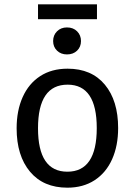

<svg xmlns="http://www.w3.org/2000/svg" viewBox="-20 -857 624 889"><path d="M527 -264Q527 -182 499 -119.5Q471 -57 418 -22.5Q365 12 292 12Q181 12 119 -62Q57 -136 57 -263Q57 -345 85 -407.5Q113 -470 166 -504.5Q219 -539 293 -539Q404 -539 465.5 -465Q527 -391 527 -264ZM156 -263Q156 -62 292 -62Q428 -62 428 -264Q428 -465 293 -465Q156 -465 156 -263ZM355 -667Q355 -640 337 -622.5Q319 -605 290 -605Q262 -605 244 -622.5Q226 -640 226 -667Q226 -694 244 -712Q262 -730 290 -730Q319 -730 337 -712Q355 -694 355 -667ZM156 -768V-837H429V-768Z"/></svg>

Font: FiraGO
Style: Regular
Weight: 400
Designer: bBox Type
Foundry: bBox Type GmbH
Version: Version 1.001;April 20, 2020;FontCreator 12.0.0.2555 64-bit